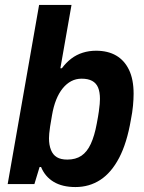

<svg xmlns="http://www.w3.org/2000/svg" viewBox="-20 -744 583 776"><path d="M285 12Q232 12 197 -9Q162 -30 146 -69H140L119 0H11L138 -724H269L224 -468H230Q247 -491 268 -507Q289 -523 314.5 -531Q340 -539 368 -539Q416 -539 449.5 -519.5Q483 -500 501.5 -461.5Q520 -423 520 -365Q520 -343 517.5 -316.5Q515 -290 509 -260Q493 -166 461.5 -106Q430 -46 385.5 -17Q341 12 285 12ZM252 -99Q286 -99 309 -114.5Q332 -130 347 -162.5Q362 -195 371 -244Q377 -275 379.5 -293.5Q382 -312 383 -323.5Q384 -335 384 -344Q384 -372 376.5 -390Q369 -408 352.5 -417Q336 -426 310 -426Q287 -426 268 -416Q249 -406 233.5 -387Q218 -368 207 -340.5Q196 -313 190 -277Q185 -250 182.5 -232.5Q180 -215 179 -204.5Q178 -194 178 -185Q178 -158 186 -138Q194 -118 210 -108.5Q226 -99 252 -99Z"/></svg>

Font: Archivo SemiCondensed
Style: Bold Italic
Weight: 700
Width: 4
Italic angle: -10°
Designer: Hector Gatti
Foundry: Omnibus-Type
Version: Version 2.001